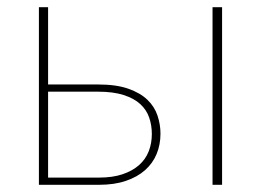

<svg xmlns="http://www.w3.org/2000/svg" viewBox="-20 -513 724 533"><path d="M255 -20Q292.5 -20 320 -29.2Q347.5 -38.5 365.8 -54.5Q384 -70.5 392.8 -92.8Q401.5 -115 401.5 -141Q401.5 -165.5 394 -187Q386.5 -208.5 369.2 -224.2Q352 -240 323.2 -249.2Q294.5 -258.5 252 -258.5H113.5V-20ZM252 -278.5Q302.5 -278.5 336 -266.8Q369.5 -255 389.2 -236Q409 -217 417.2 -192.2Q425.5 -167.5 425.5 -142Q425.5 -111.5 414.8 -85.5Q404 -59.5 382.5 -40.5Q361 -21.5 329.2 -10.8Q297.5 0 255 0H88V-493H113.5V-278.5ZM596.5 -493V0H570V-493Z"/></svg>

Font: Lato 2
Style: Regular
Weight: 200
Designer: Lukasz Dziedzic with Adam Twardoch and Botio Nikoltchev
Foundry: tyPoland Lukasz Dziedzic
Version: Version 2.015; 2015-08-06; http://www.latofonts.com/